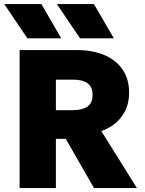

<svg xmlns="http://www.w3.org/2000/svg" viewBox="-20 -954 734 974"><path d="M79.5 0V-700H370Q450 -700 509.8 -674.5Q569.5 -649 602.2 -600.8Q635 -552.5 635 -484Q635 -433 616.2 -394.2Q597.5 -355.5 565.5 -329Q533.5 -302.5 494 -289L674.5 0H457L313.5 -249.5H263.5V0ZM263.5 -395H349.5Q396 -395 422.8 -412.8Q449.5 -430.5 449.5 -472Q449.5 -514 423.8 -532Q398 -550 352 -550H263.5ZM557.5 -759.5H386L268.5 -933.5H456.5ZM290.5 -759.5H119L1.5 -933.5H190Z"/></svg>

Font: Geologica Cursive ExtraBold
Style: Regular
Weight: 800
Designer: Sindre Bremnes, Frode Helland
Foundry: Monokrom Skriftforlag AS
Version: Version 1.010;gftools[0.9.28]